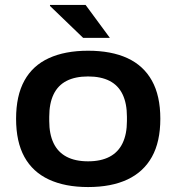

<svg xmlns="http://www.w3.org/2000/svg" viewBox="-20 -744 712 776"><path d="M336 12Q243 12 177.5 -18.5Q112 -49 78.5 -110Q45 -171 45 -264Q45 -357 78.5 -418Q112 -479 177.5 -509Q243 -539 336 -539Q430 -539 495 -509Q560 -479 594 -418Q628 -357 628 -264Q628 -171 594 -110Q560 -49 495 -18.5Q430 12 336 12ZM336 -92Q388 -92 423 -110.5Q458 -129 475.5 -165.5Q493 -202 493 -255V-272Q493 -326 475.5 -362.5Q458 -399 423 -417Q388 -435 336 -435Q284 -435 249 -417Q214 -399 196.5 -362.5Q179 -326 179 -272V-255Q179 -202 196.5 -165.5Q214 -129 249 -110.5Q284 -92 336 -92ZM424 -591H316L182 -720V-724H326Z"/></svg>

Font: Archivo SemiExpanded SemiBold
Style: Regular
Weight: 600
Width: 6
Designer: Hector Gatti
Foundry: Omnibus-Type
Version: Version 2.001